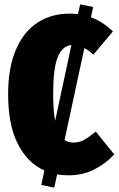

<svg xmlns="http://www.w3.org/2000/svg" viewBox="-20 -778 540 874"><path d="M500 -75Q461 -33 409 -6.5Q357 20 293 20Q263 20 240 16L227 76L168 64L182 -2Q104 -37 60.5 -124Q17 -211 17 -350Q17 -469 52 -551Q87 -633 150 -674.5Q213 -716 297 -716Q311 -716 335 -714L345 -758L404 -746L394 -699Q446 -681 494 -635L405 -529Q383 -550 364 -559L274 -141Q290 -129 313 -129Q340 -129 361.5 -140.5Q383 -152 416 -179ZM231 -228 305 -573Q262 -568 242 -516Q222 -464 222 -350Q222 -276 231 -228Z"/></svg>

Font: Fira Sans Extra Condensed Black
Style: Regular
Weight: 900
Width: 1
Designer: Carrois Corporate & Edenspiekermann AG
Foundry: Carrois Corporate GbR & Edenspiekermann AG
Version: Version 4.203